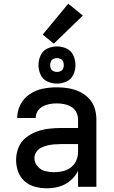

<svg xmlns="http://www.w3.org/2000/svg" viewBox="-20 -1010 616 1038"><path d="M234 8Q268 8 301 -1.5Q334 -11 360.5 -33.5Q387 -56 402 -86V0H501V-365Q501 -396 491.5 -426Q482 -456 459.5 -479Q437 -502 408.5 -515Q380 -528 349 -533Q318 -538 287 -538Q249 -538 211.5 -530.5Q174 -523 141.5 -501.5Q109 -480 91 -445.5Q73 -411 73 -373V-372H173Q173 -392 183.5 -409Q194 -426 211.5 -435Q229 -444 248 -447.5Q267 -451 287 -451Q307 -451 327 -447Q347 -443 365 -432.5Q383 -422 392.5 -403.5Q402 -385 402 -365V-318H309Q276 -318 242.5 -314Q209 -310 177 -298Q145 -286 118.5 -264.5Q92 -243 79.5 -211Q67 -179 67 -145Q67 -113 78 -82Q89 -51 114 -29.5Q139 -8 170.5 0Q202 8 234 8ZM272 -79Q248 -79 224 -85Q200 -91 183 -111Q166 -131 166 -155Q166 -173 176.5 -188.5Q187 -204 203.5 -212Q220 -220 237.5 -224Q255 -228 273 -229.5Q291 -231 309 -231H402V-189Q402 -165 392.5 -142.5Q383 -120 363.5 -105Q344 -90 320 -84.5Q296 -79 272 -79ZM288 -558Q315 -558 340 -569.5Q365 -581 376.5 -606Q388 -631 388 -658Q388 -685 376.5 -710.5Q365 -736 340 -747.5Q315 -759 288 -759Q261 -759 236 -747.5Q211 -736 199.5 -710.5Q188 -685 188 -658Q188 -631 199.5 -606Q211 -581 236 -569.5Q261 -558 288 -558ZM288 -621Q278 -621 268.5 -625.5Q259 -630 255 -639Q251 -648 251 -658Q251 -668 255 -677.5Q259 -687 268.5 -691.5Q278 -696 288 -696Q298 -696 307.5 -691.5Q317 -687 321 -677.5Q325 -668 325 -658Q325 -648 321 -639Q317 -630 307.5 -625.5Q298 -621 288 -621ZM271 -774 428 -926 349 -990 211 -823Z"/></svg>

Font: Iosevka Sparkle Medium
Style: Regular
Weight: 500
Designer: Belleve Invis
Foundry: Belleve Invis
Version: Version 4.5.0; ttfautohint (v1.8.3)